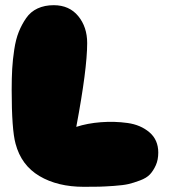

<svg xmlns="http://www.w3.org/2000/svg" viewBox="-20 -720 655 740"><path d="M303 0Q342 0 362.5 -0.5Q383 -1 419 -3.5Q455 -6 474.5 -10.5Q494 -15 519.5 -24.5Q545 -34 558 -48Q571 -62 580.5 -83Q590 -104 590 -132Q590 -181 556 -210Q522 -239 471.5 -246Q421 -253 369 -249Q317 -245 274 -231Q316 -454 316 -554Q316 -616 281.5 -658Q247 -700 187 -700Q152 -700 125 -687.5Q98 -675 81 -650.5Q64 -626 52.5 -597.5Q41 -569 35 -529.5Q29 -490 27 -454.5Q25 -419 25 -374Q25 -220 40 -166Q62 -83 132 -41.5Q202 0 303 0Z"/></svg>

Font: Cherry Bomb
Style: Regular
Weight: 400
Designer: satsuyako
Foundry: satsuyako
Version: Version 4.0